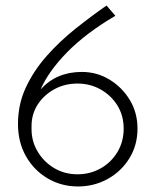

<svg xmlns="http://www.w3.org/2000/svg" viewBox="-20 -666 569 694"><path d="M262 8Q202 8 152.5 -21Q103 -50 74 -101Q45 -152 45 -218Q45 -289 73.5 -350Q102 -411 149 -464Q196 -517 252.5 -562Q309 -607 365 -646L397 -609Q290 -546 222.5 -477Q155 -408 127 -343Q184 -406 276 -406Q330 -406 375.5 -378.5Q421 -351 449 -305Q477 -259 477 -201Q477 -141 447.5 -93.5Q418 -46 369 -19Q320 8 262 8ZM260 -36Q306 -36 344 -57.5Q382 -79 404.5 -116.5Q427 -154 427 -201Q427 -248 404.5 -284.5Q382 -321 344 -342.5Q306 -364 260 -364Q214 -364 176.5 -343.5Q139 -323 116.5 -288.5Q94 -254 94 -210V-199Q94 -155 116.5 -117.5Q139 -80 176.5 -58Q214 -36 260 -36Z"/></svg>

Font: Synthetic Light
Style: Regular
Weight: 300
Designer: Santiago Orozco
Foundry: Typemade
Version: Version 2.000; ttfautohint (v1.8.4.7-5d5b)